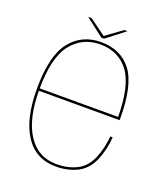

<svg xmlns="http://www.w3.org/2000/svg" viewBox="-128 -777 764 872"><g transform="rotate(20 254.0 -340.5)"><path d="M242.5 4V-7Q151 -7 102 -83Q52.5 -158.5 52.5 -299Q52.5 -453.5 105 -520Q157.5 -586.5 243.5 -586.5Q332 -586.5 381.5 -521Q430.5 -456.5 431.5 -304.5H47.5V-293H443Q443 -298 443 -301.5Q443 -461 391.5 -529.5Q339.5 -597.5 243.5 -597.5Q150.5 -597.5 96 -528Q41 -458.5 41 -299Q41 -153.5 93 -74.5Q144.5 4 242.5 4ZM242.5 -7V4Q299.5 4 344.5 -18.5Q389.5 -41 412.5 -93Q435 -144.5 440 -209H428.5Q423.5 -149.5 402 -99Q380 -48.5 337 -27.5Q294 -7 242.5 -7ZM237 -616.5H250L338.5 -685H323L244 -627.5L165 -685H148.5Z"/></g></svg>

Font: Anybody Thin Thin
Style: Regular
Weight: 250
Version: Version 1.113;gftools[0.9.25]